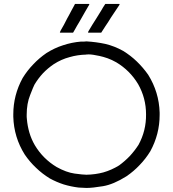

<svg xmlns="http://www.w3.org/2000/svg" viewBox="-20 -927 870 966"><path d="M362.3 -907.2Q364.3 -907.2 366.2 -907.2Q368.2 -907.2 370.1 -907.2Q374 -907.2 378.9 -907.2Q382.8 -907.2 387.7 -907.2Q391.6 -907.2 396.5 -907.2Q400.4 -907.2 405.3 -907.2Q410.2 -907.2 416 -907.2Q421.9 -907.2 427.7 -907.2Q428.7 -906.2 429.7 -904.3Q427.7 -902.3 424.8 -896.5Q416 -881.8 407.2 -866.2Q398.4 -851.6 390.6 -836.9Q384.8 -827.1 378.9 -816.4Q373 -806.6 367.2 -796.9Q362.3 -788.1 357.4 -779.3Q352.5 -771.5 347.7 -762.7Q346.7 -762.7 344.7 -762.7Q343.8 -762.7 342.8 -762.7Q336.9 -762.7 331.1 -762.7Q325.2 -762.7 319.3 -762.7Q315.4 -762.7 311.5 -762.7Q307.6 -762.7 303.7 -762.7Q298.8 -762.7 293 -762.7Q288.1 -762.7 282.2 -762.7Q282.2 -763.7 281.2 -764.6Q282.2 -767.6 285.2 -773.4Q293 -788.1 301.8 -802.7Q309.6 -818.4 317.4 -833Q322.3 -842.8 328.1 -852.5Q334 -863.3 338.9 -873Q343.8 -881.8 348.6 -890.6Q352.5 -899.4 357.4 -907.2Q358.4 -907.2 359.4 -907.2Q361.3 -907.2 362.3 -907.2ZM513.7 -907.2Q515.6 -907.2 517.6 -907.2Q519.5 -907.2 521.5 -907.2Q526.4 -907.2 530.3 -907.2Q535.2 -907.2 539.1 -907.2Q543.9 -907.2 547.9 -907.2Q552.7 -907.2 556.6 -907.2Q562.5 -907.2 568.4 -907.2Q574.2 -907.2 580.1 -907.2Q580.1 -906.2 582 -904.3Q580.1 -901.4 576.2 -895.5Q566.4 -880.9 556.6 -866.2Q546.9 -851.6 537.1 -836.9Q531.2 -826.2 524.4 -816.4Q517.6 -806.6 510.7 -795.9Q505.9 -788.1 500 -779.3Q494.1 -770.5 489.3 -762.7Q488.3 -762.7 487.3 -762.7Q486.3 -762.7 485.4 -762.7Q479.5 -762.7 473.6 -762.7Q467.8 -762.7 461.9 -762.7Q458 -762.7 454.1 -762.7Q450.2 -762.7 446.3 -762.7Q440.4 -762.7 434.6 -762.7Q429.7 -762.7 423.8 -762.7Q423.8 -763.7 422.9 -765.6Q423.8 -768.6 427.7 -774.4Q436.5 -789.1 445.3 -803.7Q455.1 -818.4 463.9 -833Q469.7 -842.8 476.6 -853.5Q482.4 -863.3 489.3 -874Q494.1 -881.8 499 -890.6Q504.9 -899.4 509.8 -907.2Q510.7 -907.2 511.7 -907.2Q512.7 -907.2 513.7 -907.2ZM415 -718.8Q464.8 -715.8 509.8 -706.1Q555.7 -695.3 599.6 -670.9Q637.7 -647.5 668.9 -617.2Q700.2 -586.9 725.6 -550.8Q780.3 -462.9 783.2 -360.4Q783.2 -354.5 783.2 -348.6Q783.2 -252 736.3 -166Q712.9 -127.9 682.6 -96.7Q653.3 -65.4 616.2 -40Q550.8 1 498 9.8Q445.3 18.6 415 18.6Q405.3 17.6 394.5 17.6Q384.8 17.6 375 16.6Q335.9 11.7 300.8 1Q264.6 -10.7 230.5 -29.3Q192.4 -52.7 161.1 -83Q129.9 -112.3 104.5 -149.4Q49.8 -236.3 46.9 -339.8Q46.9 -345.7 46.9 -351.6Q46.9 -448.2 93.8 -534.2Q117.2 -572.3 147.5 -603.5Q176.8 -634.8 213.9 -660.2Q253.9 -685.5 296.9 -699.2Q340.8 -713.9 387.7 -717.8Q392.6 -717.8 403.3 -717.8Q415 -718.8 415 -718.8ZM114.3 -349.6Q114.3 -344.7 114.3 -338.9Q115.2 -334 115.2 -328.1Q118.2 -293 127.9 -259.8Q137.7 -226.6 155.3 -196.3Q175.8 -162.1 203.1 -134.8Q230.5 -107.4 264.6 -86.9Q313.5 -59.6 355.5 -53.7Q398.4 -47.9 415 -47.9Q460 -48.8 500 -59.6Q541 -71.3 579.1 -94.7Q608.4 -116.2 632.8 -141.6Q657.2 -168 676.8 -198.2Q715.8 -269.5 714.8 -351.6Q714.8 -433.6 674.8 -503.9Q654.3 -538.1 627 -565.4Q599.6 -592.8 565.4 -613.3Q543 -626 521.5 -633.8Q499 -641.6 480.5 -645.5Q445.3 -653.3 425.8 -653.3Q405.3 -652.3 415 -652.3Q370.1 -651.4 330.1 -639.6Q289.1 -628.9 251 -604.5Q220.7 -584 196.3 -558.6Q171.9 -532.2 153.3 -501Q148.4 -492.2 131.8 -449.2Q114.3 -406.2 114.3 -349.6Z"/></svg>

Font: LeFont
Style: Light
Weight: 300
Designer: Leryon MEDIA
Version: Version 1.0